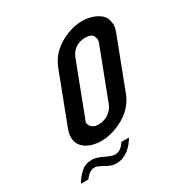

<svg xmlns="http://www.w3.org/2000/svg" viewBox="-188 -988 1107 1147"><g transform="rotate(-30 365.0 -414.0)"><path d="M279 -155C310.7 -155 343.5 -161.2 377.3 -173.5C456.2 -202.2 516.4 -252.8 543.2 -323L673.2 -663C686.5 -697.8 692.2 -713.7 681.6 -755.5C670.3 -800.4 605.7 -834 534.8 -834C500.6 -834 466.4 -827.3 432.1 -814C350.7 -782.3 298.6 -732.8 271.9 -663L142 -323C133.8 -301.7 129.6 -282 129.4 -264C128.6 -196.8 192.9 -155 279 -155ZM257.8 -276C246.1 -294.1 252.1 -300.4 260.7 -323L390.7 -663C405.1 -700.8 437.4 -738 499.3 -738C528.5 -738 546.5 -731.2 553.4 -717.5C565.1 -694.1 561.9 -682.6 554.4 -663L424.5 -323C410.8 -287.3 371.8 -249 312.4 -249C285.8 -249 267.6 -258 257.8 -276ZM160.9 -39C174.3 -39 193.3 -31.5 218 -16.5C242.7 -1.5 265.8 6 287.5 6C359.7 6 405.1 -48.8 429.6 -91H377.1C363.8 -70.1 343.1 -44 307.9 -44C294.5 -44 273.1 -51.2 243.6 -65.5C214 -79.8 189.7 -87 170.5 -87C140.5 -87 115.4 -78 95.2 -60C75 -42 57.6 -20.3 42.9 5H94.1C107.4 -13.2 129.2 -39 160.9 -39Z"/></g></svg>

Font: Din Kursivschrift
Style: Extended Italic
Weight: 400
Version: Version 1.089